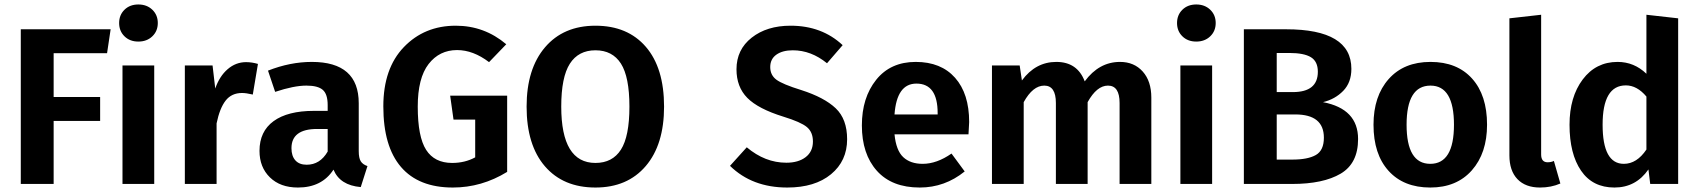

<svg xmlns="http://www.w3.org/2000/svg" viewBox="-20 -823 7597 859"><path d="M73 0V-692H475L459 -585H220V-389H428V-282H220V0Z M537 -779.5Q561 -803 599 -803Q637 -803 661.5 -779.5Q686 -756 686 -720Q686 -684 661.5 -660.5Q637 -637 599 -637Q561 -637 537 -660.5Q513 -684 513 -720Q513 -756 537 -779.5ZM670 -530V0H528V-530Z M1081 -545Q1107 -545 1134 -537L1111 -400Q1081 -407 1063 -407Q1016 -407 989.5 -373Q963 -339 949 -271V0H807V-530H931L943 -427Q962 -482 998.5 -513.5Q1035 -545 1081 -545Z M1585 -147Q1585 -116 1594 -101.5Q1603 -87 1624 -80L1594 14Q1501 6 1472 -64Q1420 16 1313 16Q1234 16 1187.5 -29.5Q1141 -75 1141 -148Q1141 -235 1204 -281Q1267 -327 1385 -327H1446V-353Q1446 -402 1424 -421Q1402 -440 1351 -440Q1295 -440 1211 -412L1179 -507Q1278 -546 1375 -546Q1585 -546 1585 -361ZM1352 -86Q1412 -86 1446 -145V-246H1399Q1284 -246 1284 -160Q1284 -125 1301.5 -105.5Q1319 -86 1352 -86Z M2019 -708Q2147 -708 2245 -625L2168 -545Q2097 -599 2025 -599Q1946 -599 1897.5 -536.5Q1849 -474 1849 -346Q1849 -211 1886.5 -152.5Q1924 -94 2003 -94Q2060 -94 2106 -119V-288H2009L1994 -395H2249V-54Q2135 16 2006 16Q1853 16 1774 -76Q1695 -168 1695 -347Q1695 -517 1787 -612.5Q1879 -708 2019 -708Z M2644 -708Q2788 -708 2869.5 -613.5Q2951 -519 2951 -346Q2951 -176 2869 -80Q2787 16 2644 16Q2500 16 2418 -79Q2336 -174 2336 -346Q2336 -515 2418.5 -611.5Q2501 -708 2644 -708ZM2491 -346Q2491 -94 2644 -94Q2720 -94 2758 -153.5Q2796 -213 2796 -346Q2796 -479 2758 -538.5Q2720 -598 2644 -598Q2568 -598 2529.5 -538Q2491 -478 2491 -346Z M3517 -708Q3657 -708 3750 -621L3680 -540Q3609 -598 3527 -598Q3481 -598 3453.5 -578.5Q3426 -559 3426 -523Q3426 -487 3453.5 -466.5Q3481 -446 3565 -420Q3668 -387 3719 -338.5Q3770 -290 3770 -200Q3770 -103 3698 -43.5Q3626 16 3502 16Q3345 16 3246 -81L3321 -164Q3403 -95 3498 -95Q3552 -95 3584.5 -120Q3617 -145 3617 -190Q3617 -232 3590 -254.5Q3563 -277 3485 -301Q3372 -336 3323.5 -385Q3275 -434 3275 -513Q3275 -601 3343 -654.5Q3411 -708 3517 -708Z M4316 -277Q4316 -267 4313 -222H3982Q3989 -150 4021 -120Q4053 -90 4108 -90Q4171 -90 4237 -136L4296 -56Q4207 16 4095 16Q3970 16 3903 -59Q3836 -134 3836 -262Q3836 -386 3900 -466Q3964 -546 4077 -546Q4190 -546 4253 -475Q4316 -404 4316 -277ZM4175 -311V-317Q4175 -449 4080 -449Q3992 -449 3982 -311Z M4991 -546Q5054 -546 5092.5 -503Q5131 -460 5131 -386V0H4989V-362Q4989 -440 4937 -440Q4887 -440 4846 -366V0H4704V-362Q4704 -440 4652 -440Q4601 -440 4560 -366V0H4418V-530H4542L4552 -463Q4613 -546 4706 -546Q4800 -546 4833 -459Q4897 -546 4991 -546Z M5270 -779.5Q5294 -803 5332 -803Q5370 -803 5394.5 -779.5Q5419 -756 5419 -720Q5419 -684 5394.5 -660.5Q5370 -637 5332 -637Q5294 -637 5270 -660.5Q5246 -684 5246 -720Q5246 -756 5270 -779.5ZM5403 -530V0H5261V-530Z M5899 -366Q6056 -336 6056 -201Q6056 -92 5978 -46Q5900 0 5761 0H5545V-692H5734Q6026 -692 6026 -515Q6026 -454 5989.5 -416.5Q5953 -379 5899 -366ZM5748 -586H5692V-411H5764Q5876 -411 5876 -502Q5876 -548 5845 -567Q5814 -586 5748 -586ZM5762 -109Q5831 -109 5867 -129.5Q5903 -150 5903 -207Q5903 -311 5775 -311H5692V-109Z M6633 -265Q6633 -138 6565 -61Q6497 16 6379 16Q6260 16 6192.5 -58.5Q6125 -133 6125 -265Q6125 -393 6193 -469.5Q6261 -546 6380 -546Q6499 -546 6566 -471.5Q6633 -397 6633 -265ZM6380 -440Q6273 -440 6273 -265Q6273 -90 6379 -90Q6485 -90 6485 -265Q6485 -440 6380 -440Z M6870 16Q6805 16 6769 -21.5Q6733 -59 6733 -128V-741L6875 -757V-132Q6875 -97 6904 -97Q6920 -97 6932 -103L6961 -2Q6920 16 6870 16Z M7346 -757 7488 -741V0H7363L7355 -65Q7299 16 7203 16Q7105 16 7053.5 -59.5Q7002 -135 7002 -265Q7002 -389 7061 -467.5Q7120 -546 7217 -546Q7291 -546 7346 -493ZM7245 -90Q7303 -90 7346 -154V-391Q7304 -441 7254 -441Q7150 -441 7150 -265Q7150 -90 7245 -90Z"/></svg>

Font: FiraGO SemiBold
Style: Regular
Weight: 600
Designer: bBox Type
Foundry: bBox Type GmbH
Version: Version 1.001;PS 001.001;hotconv 1.0.88;makeotf.lib2.5.64775